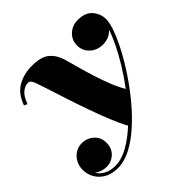

<svg xmlns="http://www.w3.org/2000/svg" viewBox="-189 -630 1051 1051"><g transform="rotate(-45 336.0 -105.0)"><path d="M142.5 260Q77 260 37.8 222.5Q-1.5 185 -1.5 129Q-1.5 85.5 27.5 54.2Q56.5 23 100 23Q122.5 23 144.5 33.8Q166.5 44.5 181.2 65.2Q196 86 196 116.5Q196 160 168.2 185.8Q140.5 211.5 103 211.5Q66 211.5 35 189Q49.5 213 76.5 227.2Q103.5 241.5 141 241.5Q189 241.5 241.5 212Q294 182.5 345.5 134.5Q323.5 96 300.2 38.2Q277 -19.5 254 -84.5Q231 -149.5 211 -211Q191 -272.5 175.8 -320Q160.5 -367.5 152.5 -389Q149.5 -397 142.8 -408Q136 -419 121.5 -419Q102 -419 79 -401.5Q56 -384 39.5 -338L20.5 -346.5Q45 -414 93.5 -441.8Q142 -469.5 204 -469.5Q276 -469.5 309 -441.2Q342 -413 356 -365.5Q365.5 -332.5 377.8 -287.8Q390 -243 405.2 -194.2Q420.5 -145.5 438.8 -99.2Q457 -53 478.5 -16.5Q518.5 -69.5 551.5 -123.5Q584.5 -177.5 608 -226Q631.5 -274.5 643 -310.5Q611 -276 563 -276Q518 -276 488 -304Q458 -332 458 -373Q458 -414.5 487.5 -442Q517 -469.5 560 -469.5Q618.5 -469.5 645.8 -436.2Q673 -403 673 -361Q673 -333 655.8 -286Q638.5 -239 608 -181.2Q577.5 -123.5 536.5 -62.2Q495.5 -1 447.5 56.5Q399.5 114 347.8 160Q296 206 243.8 233Q191.5 260 142.5 260Z"/></g></svg>

Font: Bodoni* 11pt Fatface
Style: Italic
Weight: 900
Italic angle: -13°
Version: Version 2.3